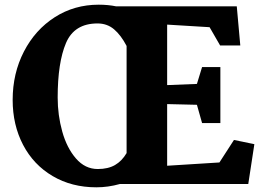

<svg xmlns="http://www.w3.org/2000/svg" viewBox="-20 -785 1125 819"><path d="M475 -758H990L1005 -591H919L874 -669L693 -680V-422L820 -427L842 -499H920V-260H842L820 -338L693 -341V-78L916 -92L978 -188L1065 -170L1039 0H491Q441 14 391 14Q286 14 204.5 -34Q123 -82 78.5 -167Q34 -252 34 -359Q34 -472 82 -565Q130 -658 213.5 -711.5Q297 -765 401 -765Q441 -765 475 -758ZM226 -369Q226 -294 245.5 -224Q265 -154 304 -109Q343 -64 397 -64Q441 -64 470.5 -81Q500 -98 520 -132V-589Q496 -635 466.5 -660Q437 -685 396 -685Q297 -685 261.5 -601.5Q226 -518 226 -369Z"/></svg>

Font: Martel Heavy
Style: Regular
Weight: 900
Designer: Dan Reynolds
Foundry: Dan Reynolds
Version: Version 1.001; ttfautohint (v1.1) -l 5 -r 5 -G 72 -x 0 -D la